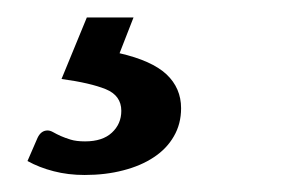

<svg xmlns="http://www.w3.org/2000/svg" viewBox="-20 -25 324 220"><path d="M34.5 124.5Q37.5 124.5 41 126.5Q44.5 128.5 49.5 130.8Q54.5 133 61 135Q67.5 137 77.5 137Q97.5 137 108.2 127Q119 117 119 102Q119 84.5 101.2 77.2Q83.5 70 50.5 65.5L79.5 -5H133L117 36Q154 44.5 170.8 60.2Q187.5 76 187.5 99Q187.5 117 179.2 131.2Q171 145.5 156.2 155.2Q141.5 165 121.2 170.2Q101 175.5 77 175.5Q58 175.5 41.5 171.2Q25 167 11.5 159.5L23 133Q27 124.5 34.5 124.5Z"/></svg>

Font: LatoHex
Style: Italic
Weight: 400
Italic angle: -7°
Designer: Lukasz Dziedzic
Foundry: tyPoland Lukasz Dziedzic
Version: Version 1.104; Western+Polish opensource